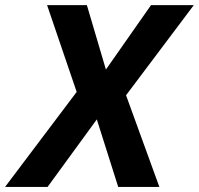

<svg xmlns="http://www.w3.org/2000/svg" viewBox="-77 -734 781 754"><path d="M548.8 0H387.2L303.2 -265.1L109.9 0H-57.1L224.1 -373L107.9 -713.9H264.2L338.9 -460.9L516.1 -713.9H684.1L418 -359.9Z"/></svg>

Font: TypoPRO Open Sans
Style: Bold Italic
Weight: 700
Italic angle: -12°
Foundry: Ascender Corporation
Version: Version 1.10